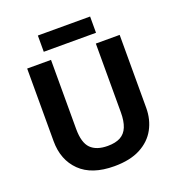

<svg xmlns="http://www.w3.org/2000/svg" viewBox="-155 -1005 1065 1143"><g transform="rotate(-20 378.0 -433.5)"><path d="M671 -252Q671 -178 638.5 -118.5Q606 -59 540.5 -24.5Q475 10 375 10Q233 10 159 -62.5Q85 -135 85 -254V-714H236V-277Q236 -189 272 -153Q308 -117 379 -117Q429 -117 460 -134Q491 -151 505.5 -187Q520 -223 520 -278V-714H671ZM543 -877V-774H212V-877Z"/></g></svg>

Font: Noto Sans Devanagari
Style: Regular
Weight: 400
Designer: Jelle Bosma - Monotype Design Team
Foundry: Monotype Imaging Inc.
Version: Version 2.003